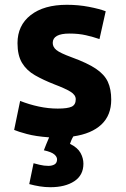

<svg xmlns="http://www.w3.org/2000/svg" viewBox="-20 -560 525 801"><path d="M190 221Q168 221 146 217.5Q124 214 102 208L120 121Q127 123 145.5 127.5Q164 132 182 132Q196 132 206.5 126.5Q217 121 218 107Q219 95 207 84.5Q195 74 163 67Q167 56 173 41.5Q179 27 185 13Q129 9 92 -1Q55 -11 39 -18L64 -139Q102 -124 142 -115.5Q182 -107 221 -107Q262 -107 279 -115Q296 -123 296 -146Q296 -164 274 -177.5Q252 -191 207 -208Q161 -226 126 -246Q91 -266 72 -297.5Q53 -329 53 -380Q53 -454 108 -497Q163 -540 259 -540Q307 -540 351 -531.5Q395 -523 421 -513L395 -397Q369 -406 338.5 -413Q308 -420 270 -420Q200 -420 200 -381Q200 -364 215 -351.5Q230 -339 279 -321Q345 -297 380.5 -273Q416 -249 430 -218.5Q444 -188 444 -144Q444 -79 403 -40.5Q362 -2 286 9Q281 17 277.5 25.5Q274 34 272 40Q304 56 316 78Q328 100 328 123Q328 171 290 196Q252 221 190 221Z"/></svg>

Font: Ubuntu Sans ExtraBold
Style: Regular
Weight: 800
Designer: Dalton Maag Ltd
Foundry: Dalton Maag Ltd
Version: Version 1.006; ttfautohint (v1.8.4.7-5d5b)